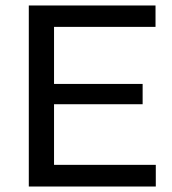

<svg xmlns="http://www.w3.org/2000/svg" viewBox="-20 -680 626 700"><path d="M85 0V-660H177V0ZM132 0V-79H548V0ZM132 -300V-374H500V-300ZM132 -582V-660H547V-582Z"/></svg>

Font: Bricolage Grotesque 16pt
Style: Regular
Weight: 400
Version: Version 1.001;gftools[0.9.33.dev8+g029e19f]